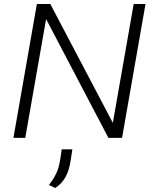

<svg xmlns="http://www.w3.org/2000/svg" viewBox="-20 -688 760 958"><path d="M47 0 164 -668H231L543 -75L647 -668H706L589 0H521L210 -593L106 0ZM256 250 224 235Q247 206 260.5 177.5Q274 149 280 110L288 57H341L333 110Q326 159 308.5 192.5Q291 226 256 250Z"/></svg>

Font: Gantari Light
Style: Italic
Weight: 300
Italic angle: -10°
Version: Version 1.000